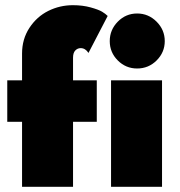

<svg xmlns="http://www.w3.org/2000/svg" viewBox="-20 -720 695 740"><path d="M8 -410.5H65V-513.5Q65 -569.5 93.5 -612.8Q122 -656 166.2 -678Q210.5 -700 261 -700Q298.5 -700 329.2 -691.5Q360 -683 373.2 -675Q386.5 -667 395 -658.5L321 -516Q309 -534.5 291 -534.5Q279 -534.5 270.2 -525.5Q261.5 -516.5 261.5 -497.5V-410.5H353V-250.5H261.5V0H65V-250.5H8ZM508.5 -456Q465 -456 434 -487Q403 -518 403 -561.5Q403 -605 434 -636.5Q465 -668 508.5 -668Q552 -668 583.5 -636.5Q615 -605 615 -561.5Q615 -518.5 583.8 -487.2Q552.5 -456 508.5 -456ZM408 0V-410.5H604.5V0Z"/></svg>

Font: League Spartan Black
Style: Regular
Weight: 900
Foundry: The League of Moveable Type
Version: Version 2.002